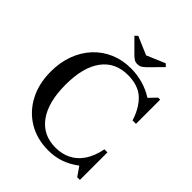

<svg xmlns="http://www.w3.org/2000/svg" viewBox="-259 -1119 1288 1288"><g transform="rotate(45 385.5 -474.5)"><path d="M416.5 10.5Q309 10.5 227.2 -38.5Q145.5 -87.5 99.8 -174.8Q54 -262 54 -376Q54 -463 80.8 -535.5Q107.5 -608 156.5 -661Q205.5 -714 272.5 -743Q339.5 -772 419.5 -772Q478.5 -772 534.2 -756.2Q590 -740.5 635 -711H639L687 -761.5H706.5V-532H674Q665.5 -559.5 655.2 -581.5Q645 -603.5 633.5 -622Q598.5 -678 551 -702Q503.5 -726 438 -726Q317 -726 251.8 -637.5Q186.5 -549 186.5 -383.5Q186.5 -218 252.2 -127.5Q318 -37 438 -37Q497.5 -37 545.5 -60.8Q593.5 -84.5 625.5 -130.5Q644 -156.5 657.2 -189.5Q670.5 -222.5 677.5 -261.5H706.5V0H681L636 -65Q583 -25.5 530.2 -7.5Q477.5 10.5 416.5 10.5ZM429.5 -821.5Q411 -821.5 399.5 -829Q388 -836.5 374.5 -849L281 -942.5L300 -960.5L429.5 -905L560.5 -960.5L579 -942.5L486 -849Q470.5 -834.5 458.8 -828Q447 -821.5 429.5 -821.5Z"/></g></svg>

Font: Libre Caslon Text
Style: Regular
Weight: 400
Designer: Pablo Impallari, Rodrigo Fuenzalida, Katja Schimmel
Foundry: Pablo Impallari, Rodrigo Fuenzalida
Version: Version 2.000